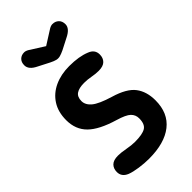

<svg xmlns="http://www.w3.org/2000/svg" viewBox="-288 -1040 1131 1131"><g transform="rotate(-45 278.0 -474.0)"><path d="M238 8Q200 8 158 2Q116 -4 90 -14Q48 -31 48 -71Q48 -100 65.5 -117.5Q83 -135 121 -135Q147 -135 184 -128Q221 -121 249 -121Q311 -121 338 -137Q365 -153 365 -202Q365 -231 344.5 -251Q324 -271 263 -289Q152 -322 102.5 -371Q53 -420 53 -498Q53 -566 83.5 -613.5Q114 -661 168 -686Q222 -711 291 -711Q372 -711 425 -689Q467 -673 467 -632Q467 -603 449.5 -585.5Q432 -568 394 -568Q369 -568 340 -573.5Q311 -579 283 -579Q240 -579 218 -564Q196 -549 196 -514Q196 -482 227 -456Q258 -430 341 -405Q436 -377 472 -329.5Q508 -282 508 -209Q508 -103 437.5 -47.5Q367 8 238 8ZM329 -805Q308 -795 293 -791Q278 -787 263.5 -790.5Q249 -794 227 -805L157 -841Q107 -865 107 -901Q107 -927 122 -941.5Q137 -956 160 -956Q173 -956 188 -947L278 -890L368 -947Q383 -956 396 -956Q419 -956 434.5 -941.5Q450 -927 450 -901Q450 -866 399 -841Z"/></g></svg>

Font: Madimi One
Style: Regular
Weight: 400
Designer: Taurai Valerie Mtake, Mirko Velimirovic
Foundry: TaVaTake
Version: Version 1.000; ttfautohint (v1.8.4.7-5d5b)